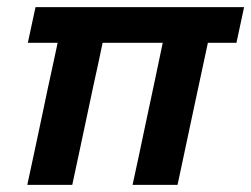

<svg xmlns="http://www.w3.org/2000/svg" viewBox="-20 -518 704 538"><path d="M56.5 0Q68 -53 79 -104.8Q90 -156.5 103 -218L113 -266Q121.5 -305 128.5 -337.2Q135.5 -369.5 141.5 -398H58L79.5 -498H664L642.5 -398H562.5L519.5 -197.5Q509.5 -150.5 499 -101Q488.5 -51 477.5 0H351.5Q359 -35 369.5 -83.5Q379.5 -132 390.5 -183Q401 -232 412 -283.8Q423 -335.5 436 -398H267.5Q261 -368.5 255 -338.5Q248.5 -308 241.5 -277L227.5 -211Q215.5 -155.5 204.8 -104.2Q194 -53 182.5 0Z"/></svg>

Font: Heraclito SemiBold
Style: Italic
Weight: 600
Italic angle: -12°
Designer: Kostas Bartsokas (font) & Cristiano Sobral (main changes)
Foundry: Kostas Bartsokas (font) & Cristiano Sobral (main changes)
Version: Version 1.00;July 8, 2020;FontCreator 13.0.0.2655 64-bit